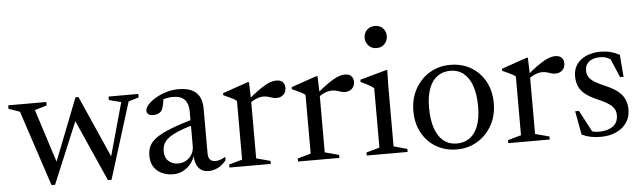

<svg xmlns="http://www.w3.org/2000/svg" viewBox="-47 -891 3591 1074"><g transform="rotate(-5 1748.5 -353.5)"><path d="M632.5 -417.5 564.5 -435V-454.5H731.5V-435L674 -417.5L540.5 11H520.5L356 -359H378L223.5 11H203.5L63.5 -413L1 -435V-454.5H215V-435L147.5 -415L251 -92.5L231 -86.5L380 -466.5H396.5L561 -95L540.5 -86.5Z M1039.5 -292 1047 -261.5Q984 -245.5 944.5 -229.5Q905 -213.5 883.2 -197.2Q861.5 -181 853.2 -162.8Q845 -144.5 845 -123Q845 -86 866.8 -66.8Q888.5 -47.5 920 -47.5Q945 -47.5 965.2 -59.2Q985.5 -71 997.5 -91.2Q1009.5 -111.5 1009.5 -137V-333.5Q1009.5 -374.5 988.8 -397.8Q968 -421 922.5 -421Q904 -421 882.8 -416.5Q861.5 -412 844.5 -403.5L870.5 -425.5Q869 -410 866 -394Q863 -378 859 -365.2Q855 -352.5 849 -346Q841.5 -337.5 829.2 -333.5Q817 -329.5 804 -329.5Q788 -329.5 778.2 -336.8Q768.5 -344 768.5 -356.5Q768.5 -373.5 785.5 -392Q802.5 -410.5 829.8 -426.2Q857 -442 890 -451.8Q923 -461.5 955.5 -461.5Q1003.5 -461.5 1032.8 -447.2Q1062 -433 1075.2 -406Q1088.5 -379 1088.5 -340.5V-89.5Q1088.5 -73.5 1093.2 -63.2Q1098 -53 1107 -48Q1116 -43 1129 -43Q1142 -43 1156.5 -48Q1171 -53 1185.5 -62V-42Q1159.5 -12.5 1134.8 -1.5Q1110 9.5 1087 9.5Q1061 9.5 1044 -2.2Q1027 -14 1018.5 -35.8Q1010 -57.5 1009.5 -87.5L1012 -91Q1005 -61.5 986.8 -38.8Q968.5 -16 943 -3Q917.5 10 888 10Q834 10 798.5 -19.8Q763 -49.5 763 -105.5Q763 -135 774.2 -158.8Q785.5 -182.5 815.2 -203.8Q845 -225 899.5 -246.2Q954 -267.5 1039.5 -292Z M1506 -462Q1530.5 -462 1542.5 -449.8Q1554.5 -437.5 1554.5 -417.5Q1554.5 -393.5 1539.2 -379Q1524 -364.5 1499 -364.5Q1488 -364.5 1476.8 -368.2Q1465.5 -372 1453.2 -375.5Q1441 -379 1426 -379Q1413.5 -379 1400 -375Q1386.5 -371 1373.2 -364Q1360 -357 1349 -347.5L1341.5 -366.5Q1373.5 -394.5 1398.8 -412.8Q1424 -431 1443.5 -442Q1463 -453 1478.2 -457.5Q1493.5 -462 1506 -462ZM1357 -373V-38L1436 -17V0H1203.5V-17L1278 -38V-367.5Q1271.5 -373.5 1261.5 -379Q1251.5 -384.5 1237.2 -391.2Q1223 -398 1204.5 -406V-417.5L1346 -466.5H1354Z M1891 -462Q1915.5 -462 1927.5 -449.8Q1939.5 -437.5 1939.5 -417.5Q1939.5 -393.5 1924.2 -379Q1909 -364.5 1884 -364.5Q1873 -364.5 1861.8 -368.2Q1850.5 -372 1838.2 -375.5Q1826 -379 1811 -379Q1798.5 -379 1785 -375Q1771.5 -371 1758.2 -364Q1745 -357 1734 -347.5L1726.5 -366.5Q1758.5 -394.5 1783.8 -412.8Q1809 -431 1828.5 -442Q1848 -453 1863.2 -457.5Q1878.5 -462 1891 -462ZM1742 -373V-38L1821 -17V0H1588.5V-17L1663 -38V-367.5Q1656.5 -373.5 1646.5 -379Q1636.5 -384.5 1622.2 -391.2Q1608 -398 1589.5 -406V-417.5L1731 -466.5H1739Z M2082.5 -594Q2054.5 -594 2037.2 -612.8Q2020 -631.5 2020 -657Q2020 -682.5 2037.2 -700.2Q2054.5 -718 2082.5 -718Q2111 -718 2127.8 -700.2Q2144.5 -682.5 2144.5 -657Q2144.5 -631.5 2127.8 -612.8Q2111 -594 2082.5 -594ZM2130.5 -466.5 2128.5 -380V-38L2204 -17V0H1974.5V-17L2049 -38V-371.5Q2043.5 -376.5 2032 -383.8Q2020.5 -391 2006 -398.5Q1991.5 -406 1976 -412.5V-425.5L2123.5 -466.5Z M2482.5 -23Q2524 -23 2554.5 -44.2Q2585 -65.5 2602 -109.2Q2619 -153 2619 -219Q2619 -288.5 2602.2 -335.8Q2585.5 -383 2554.8 -407.2Q2524 -431.5 2481.5 -431.5Q2440 -431.5 2409.5 -410.2Q2379 -389 2362 -345.5Q2345 -302 2345 -235.5Q2345 -166.5 2361.8 -119Q2378.5 -71.5 2409.2 -47.2Q2440 -23 2482.5 -23ZM2480.5 10Q2415.5 10 2364.8 -19.8Q2314 -49.5 2285 -102.5Q2256 -155.5 2256 -224Q2256 -294 2286.2 -348.5Q2316.5 -403 2367.8 -433.8Q2419 -464.5 2483.5 -464.5Q2549 -464.5 2599.5 -434.8Q2650 -405 2679 -352.2Q2708 -299.5 2708 -230.5Q2708 -160.5 2677.8 -106.2Q2647.5 -52 2596 -21Q2544.5 10 2480.5 10Z M3072 -462Q3096.5 -462 3108.5 -449.8Q3120.5 -437.5 3120.5 -417.5Q3120.5 -393.5 3105.2 -379Q3090 -364.5 3065 -364.5Q3054 -364.5 3042.8 -368.2Q3031.5 -372 3019.2 -375.5Q3007 -379 2992 -379Q2979.5 -379 2966 -375Q2952.5 -371 2939.2 -364Q2926 -357 2915 -347.5L2907.5 -366.5Q2939.5 -394.5 2964.8 -412.8Q2990 -431 3009.5 -442Q3029 -453 3044.2 -457.5Q3059.5 -462 3072 -462ZM2923 -373V-38L3002 -17V0H2769.5V-17L2844 -38V-367.5Q2837.5 -373.5 2827.5 -379Q2817.5 -384.5 2803.2 -391.2Q2789 -398 2770.5 -406V-417.5L2912 -466.5H2920Z M3326 -464.5Q3356 -464.5 3380.5 -458.5Q3405 -452.5 3434 -438L3444 -313.5H3424.5L3370.5 -440L3406 -397Q3384.5 -416.5 3365.8 -425.2Q3347 -434 3322.5 -434Q3283 -434 3260.5 -416.2Q3238 -398.5 3238 -366.5Q3238 -343 3249.8 -327Q3261.5 -311 3284.5 -297.8Q3307.5 -284.5 3342 -270Q3367.5 -259 3388.5 -246Q3409.5 -233 3424.2 -216.5Q3439 -200 3447.2 -178.5Q3455.5 -157 3455.5 -128.5Q3455.5 -85.5 3433.2 -54.2Q3411 -23 3373.5 -6.5Q3336 10 3289 10Q3257 10 3231.8 4.8Q3206.5 -0.5 3182 -12L3157.5 -145H3179L3251.5 -7.5L3202.5 -42.5Q3219.5 -33.5 3232.8 -28.2Q3246 -23 3258 -21.2Q3270 -19.5 3282.5 -19.5Q3328.5 -19.5 3358.2 -40.2Q3388 -61 3388 -103Q3388 -123 3379.5 -137.8Q3371 -152.5 3355.5 -164Q3340 -175.5 3319.2 -185.8Q3298.5 -196 3274.5 -206.5Q3242.5 -221 3220 -238.8Q3197.5 -256.5 3185.8 -281.5Q3174 -306.5 3174 -340.5Q3174 -380 3194.2 -407.8Q3214.5 -435.5 3249 -450Q3283.5 -464.5 3326 -464.5Z"/></g></svg>

Font: Newsreader 36pt
Style: Regular
Weight: 400
Designer: Hugues Gentile
Foundry: Production Type
Version: Version 1.003